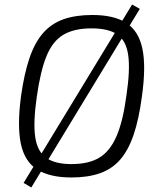

<svg xmlns="http://www.w3.org/2000/svg" viewBox="-20 -769 704 846"><path d="M562 -749 596 -730 118 57 84 37ZM387 -703Q482 -703 536.5 -668Q591 -633 607.5 -554Q624 -475 605 -342Q592 -243 568.5 -174.5Q545 -106 509 -65Q473 -24 420 -5.5Q367 13 295 13Q200 13 144.5 -21.5Q89 -56 72 -135Q55 -214 73 -348Q87 -446 110 -513.5Q133 -581 169.5 -623Q206 -665 259.5 -684Q313 -703 387 -703ZM383 -644Q307 -644 259.5 -616Q212 -588 185 -522Q158 -456 142 -342Q126 -231 135 -166.5Q144 -102 183 -74Q222 -46 295 -46Q371 -46 418 -74.5Q465 -103 493.5 -169Q522 -235 537 -348Q554 -461 545 -525.5Q536 -590 497 -617Q458 -644 383 -644Z"/></svg>

Font: Exo 2 Light
Style: Italic
Weight: 300
Italic angle: -8°
Designer: Natanael Gama
Foundry: Natanael Gama
Version: Version 2.010